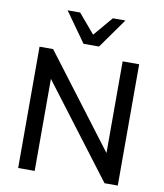

<svg xmlns="http://www.w3.org/2000/svg" viewBox="-99 -1019 941 1099"><g transform="rotate(10 371.5 -469.0)"><path d="M82 0V-705H161L565 -172V-705H661V0H584L178 -535V0ZM327 -765 204 -938H277L372 -826L467 -938H540L417 -765Z"/></g></svg>

Font: Nunito Sans SemiBold
Style: Regular
Weight: 600
Designer: Vernon Adams
Foundry: Vernon Adams
Version: Version 3.101; ttfautohint (v1.8.4.7-5d5b);gftools[0.9.27]